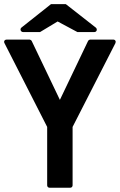

<svg xmlns="http://www.w3.org/2000/svg" viewBox="-41 -901 576 922"><path d="M197.3 0.5Q191.9 0.5 188.7 -2.9Q185.5 -6.3 185.5 -11.2V-291.5Q134.3 -393.1 83 -492.7Q31.7 -592.3 -19.5 -693.8Q-22.9 -700.7 -19.5 -705.8Q-16.1 -710.9 -9.3 -710.9H100.6Q103 -710.9 106.7 -708.7Q110.4 -706.5 111.3 -704.1L246.6 -421.4L381.8 -704.1Q382.8 -706.5 386.2 -708.7Q389.6 -710.9 392.6 -710.9H502.4Q509.8 -710.9 512.9 -705.8Q516.1 -700.7 513.2 -693.8L307.6 -291.5V-11.2Q307.6 -6.3 304.4 -2.9Q301.3 0.5 295.9 0.5ZM69.8 -747.1Q65.4 -747.1 62.5 -749.5Q59.6 -752 58.3 -755.1Q57.1 -758.3 57.9 -762Q58.6 -765.6 62 -768.6L204.1 -881.3H274.9L418.9 -768.6Q422.4 -765.6 423.3 -762Q424.3 -758.3 423.3 -755.1Q422.4 -752 419.4 -749.5Q416.5 -747.1 412.1 -747.1H330.6L235.8 -797.9Q215.3 -785.2 193.6 -772.5Q171.9 -759.8 151.4 -747.1Z"/></svg>

Font: Alte DIN 1451 Mittelschrift
Style: Bold
Weight: 700
Designer: Peter Wiegel
Foundry: Peter Wiegel
Version: Version 1.003